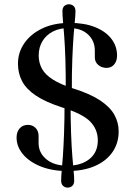

<svg xmlns="http://www.w3.org/2000/svg" viewBox="-20 -803 630 898"><path d="M306 -696Q375.5 -696 425 -676Q474.5 -656 501 -621.5Q527.5 -587 527.5 -543Q527.5 -517.5 514 -501.5Q500.5 -485.5 479 -485.5Q455.5 -485.5 439.5 -499.2Q423.5 -513 423.5 -535V-566.5Q423.5 -612.5 391.2 -642.2Q359 -672 302 -672Q259.5 -672 227.8 -655.8Q196 -639.5 178.5 -610.5Q161 -581.5 161 -543Q161 -510 176 -482Q191 -454 227.2 -431Q263.5 -408 326 -388Q403.5 -363.5 449.2 -332.8Q495 -302 515 -266Q535 -230 535 -188.5Q535 -133.5 506.2 -91.8Q477.5 -50 423.8 -26.5Q370 -3 295.5 -3Q224 -3 170.5 -24.5Q117 -46 87.2 -81.8Q57.5 -117.5 57.5 -160Q57.5 -186 72 -202.5Q86.5 -219 110.5 -219Q132 -219 146.2 -204.8Q160.5 -190.5 160.5 -166.5V-133.5Q160.5 -88.5 196.8 -58.2Q233 -28 295.5 -28Q360 -28 398.8 -59.5Q437.5 -91 437.5 -146.5Q437.5 -198 401.5 -234.8Q365.5 -271.5 269 -301Q192.5 -326 147.8 -356Q103 -386 83.5 -423Q64 -460 64 -505Q64 -558 94 -601.2Q124 -644.5 178.2 -670.2Q232.5 -696 306 -696ZM316 -363H287.5Q288 -460.5 285.8 -526.5Q283.5 -592.5 280.2 -635.5Q277 -678.5 274.5 -705.2Q272 -732 272 -751Q272 -767 280.8 -775Q289.5 -783 302.5 -783Q315 -783 324 -775Q333 -767 333 -751Q333 -733 330.2 -706.5Q327.5 -680 324.2 -637Q321 -594 318.2 -527.5Q315.5 -461 316 -363ZM282 -336.5H310Q310 -242 312.5 -177Q315 -112 318.5 -70Q322 -28 324.5 -1.8Q327 24.5 327 42.5Q327 58 318.2 66.2Q309.5 74.5 296.5 74.5Q284 74.5 275 66.2Q266 58 266 42Q266 23 268.5 -3.2Q271 -29.5 274 -71.2Q277 -113 279.5 -177.5Q282 -242 282 -336.5Z"/></svg>

Font: Fraunces
Style: Regular
Weight: 400
Version: Version 1.000;[b76b70a41]